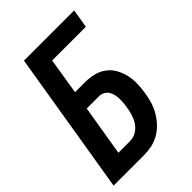

<svg xmlns="http://www.w3.org/2000/svg" viewBox="-215 -832 930 930"><g transform="rotate(-45 250.0 -367.5)"><path d="M3 0 124 -735H468L452 -639H221L191 -452H259Q290 -452 318.5 -445Q347 -438 370 -421Q393 -404 407 -379Q421 -354 427.5 -325.5Q434 -297 433 -266.5Q432 -236 427 -206Q423 -180 415 -154Q407 -128 393 -104Q379 -80 359 -59Q339 -38 315 -24.5Q291 -11 264.5 -5.5Q238 0 212 0ZM132 -96H212Q226 -96 240 -101Q254 -106 266 -115.5Q278 -125 287 -138Q296 -151 301.5 -165Q307 -179 310.5 -193Q314 -207 316 -221Q318 -233 319.5 -245Q321 -257 321 -268Q321 -284 318.5 -299.5Q316 -315 308.5 -328Q301 -341 288 -348.5Q275 -356 259 -356H175Z"/></g></svg>

Font: Iosevka
Style: Bold Italic
Weight: 700
Italic angle: -9°
Monospace: yes
Designer: Belleve Invis
Foundry: Belleve Invis
Version: Version 32.5.0; ttfautohint (v1.8.4)